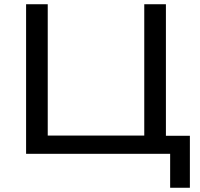

<svg xmlns="http://www.w3.org/2000/svg" viewBox="-20 -725 944 905"><path d="M782 160V0H103V-705H205V-86H660V-705H762V-85H875V160Z"/></svg>

Font: Nunito Sans 10pt SemiExpanded Medium
Style: Regular
Weight: 500
Width: 6
Designer: Vernon Adams
Foundry: Vernon Adams
Version: Version 3.101;gftools[0.9.27]